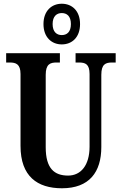

<svg xmlns="http://www.w3.org/2000/svg" viewBox="-20 -999 653 1029"><path d="M311 -761C366 -761 409 -799 409 -870C409 -941 366 -979 311 -979C257 -979 213 -941 213 -870C213 -799 257 -761 311 -761ZM311 -811C285 -811 262 -827 262 -870C262 -913 285 -929 311 -929C338 -929 360 -913 360 -870C360 -827 338 -811 311 -811ZM312 10C459 10 523 -77 523 -211V-598C523 -656 547 -664 581 -664H600V-714H385V-664H403C437 -664 460 -656 460 -602V-213C460 -114 414 -58 345 -58C271 -58 225 -96 225 -210V-598C225 -656 250 -664 283 -664H301V-714H13V-664H32C65 -664 90 -656 90 -602V-217C90 -54 180 10 312 10Z"/></svg>

Font: Noto Serif Lao ExtraCondensed
Style: Bold
Weight: 700
Width: 2
Designer: Monotype Design Team
Foundry: Monotype Imaging Inc.
Version: Version 2.003